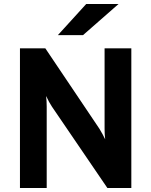

<svg xmlns="http://www.w3.org/2000/svg" viewBox="-20 -942 758 962"><path d="M412 -922H574L396 -766H270ZM518 0 240 -408Q226 -429 211 -461Q214 -436 214 -408V0H80V-700H207L478 -297Q495 -269 507 -244Q504 -268 504 -297V-700H638V0Z"/></svg>

Font: OVRPSS Recut ExtraBold
Style: Regular
Weight: 800
Designer: Giant Group
Foundry: Giant Group
Version: Version 1.001;hotconv 1.0.109;makeotfexe 2.5.65596